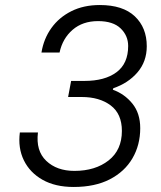

<svg xmlns="http://www.w3.org/2000/svg" viewBox="-20 -732 640 764"><path d="M273 12Q200 12 149.5 -16.5Q99 -45 75 -94Q51 -143 59 -205H131Q122 -132 164 -92Q206 -52 276 -52Q359 -52 412 -93.5Q465 -135 465 -211Q465 -279 420.5 -312.5Q376 -346 305 -346H251L263 -410H316Q397 -410 443.5 -444.5Q490 -479 490 -549Q490 -590 460 -619Q430 -648 370 -648Q309 -648 269 -613.5Q229 -579 217 -523H145Q154 -578 184.5 -620.5Q215 -663 264 -687.5Q313 -712 377 -712Q469 -712 516.5 -667Q564 -622 564 -548Q564 -487 527 -444Q490 -401 431 -381L429 -375Q476 -358 507 -319.5Q538 -281 538 -222Q538 -155 507 -102Q476 -49 417 -18.5Q358 12 273 12Z"/></svg>

Font: DM Mono Light
Style: Italic
Weight: 300
Italic angle: -10°
Designer: Colophon Foundry
Foundry: Colophon Foundry
Version: Version 1.000; ttfautohint (v1.8.2.53-6de2)